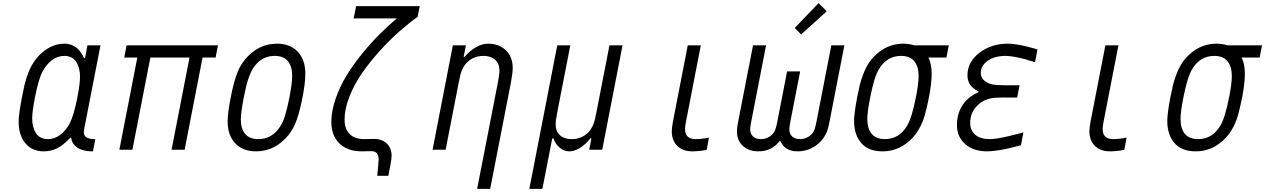

<svg xmlns="http://www.w3.org/2000/svg" viewBox="-20 -956 8078 1226"><path d="M515 -112Q515 -67.1 588.5 -67.1L573.6 10.4Q496.7 10.4 460.9 -23.4Q436.8 -45.6 434.9 -76.8H428.4Q386.7 -30.6 346.7 -10.1Q306.6 10.4 258.5 10.4Q185.5 10.4 142.3 -41Q99 -92.4 99 -180.3Q99 -224 119.8 -333.3Q129.6 -381.5 134.4 -404.3Q139.3 -427.1 150.1 -461.3Q160.8 -495.4 174.5 -522.8Q211.6 -595.7 269.5 -636.4Q327.5 -677.1 391.9 -677.1Q475.3 -677.1 516.3 -585.3H522.8L538.4 -666.7H621.7L518.2 -135.4Q515 -115.9 515 -112ZM490.9 -466.1Q490.9 -524.1 466.5 -561.5Q442.1 -599 390 -599Q346.4 -599 310.2 -570.6Q274.1 -542.3 252 -500Q225.9 -451.2 203.1 -333.3Q185.5 -242.8 185.5 -199.2Q185.5 -141.9 210.3 -104.8Q235 -67.7 286.5 -67.7Q330.1 -67.7 366.2 -96Q402.3 -124.3 424.5 -166.7Q451.2 -217.4 474 -333.3Q490.9 -420.6 490.9 -466.1Z M1273.4 -588.5 1158.9 0H1075.5L1190.1 -588.5H940.1L825.5 0H742.2L856.8 -588.5H773.4L788.4 -666.7H1371.7L1356.8 -588.5Z M1615.2 10.4Q1530.6 10.4 1482.1 -40.7Q1433.6 -91.8 1433.6 -181Q1433.6 -233.1 1453.1 -333.3Q1469.4 -417.3 1488.9 -474.3Q1508.5 -531.2 1541.7 -572.9Q1627 -677.1 1748.7 -677.1Q1832.7 -677.1 1881.2 -625.7Q1929.7 -574.2 1929.7 -485.7Q1929.7 -426.4 1911.5 -333.3Q1895.2 -250 1875.3 -192.7Q1855.5 -135.4 1822.3 -93.8Q1737 10.4 1615.2 10.4ZM1845.7 -471.4Q1845.7 -531.9 1818.4 -565.4Q1791 -599 1733.7 -599Q1656.2 -599 1606.8 -535.2Q1587.9 -511.1 1573.9 -474.9Q1559.9 -438.8 1553.1 -410.5Q1546.2 -382.2 1536.5 -333.3Q1517.6 -233.7 1517.6 -195.3Q1517.6 -134.8 1545.2 -101.2Q1572.9 -67.7 1630.2 -67.7Q1707.7 -67.7 1757.2 -131.5Q1783.9 -165.4 1798.8 -213.2Q1813.8 -261.1 1828.1 -333.3Q1845.7 -426.4 1845.7 -471.4Z M2180.3 -192.7Q2180.3 -132.8 2211.9 -100.6Q2243.5 -68.4 2304 -67.7Q2311.2 -67.7 2332.4 -68.4Q2353.5 -69 2365.9 -69Q2420.6 -69 2450.5 -39.1Q2480.5 -9.1 2480.5 39.1Q2480.5 57.3 2472.7 99.6L2459.6 166.7H2388.7L2395.2 99.6Q2397.8 73.6 2397.8 64.5Q2397.8 37.1 2387 23.1Q2376.3 9.1 2347.7 9.1Q2339.2 9.1 2319.3 9.8Q2299.5 10.4 2287.8 10.4Q2197.9 9.8 2146.8 -40.4Q2095.7 -90.5 2095.7 -177.1Q2095.7 -247.4 2123.4 -326.5Q2151 -405.6 2194 -475.6Q2237 -545.6 2294.3 -615.6Q2351.6 -685.5 2405.6 -739.3Q2459.6 -793 2514.3 -838.5H2238.3L2253.9 -916.7H2660.2L2646.5 -848.3Q2589.8 -807.9 2529.3 -754.6Q2468.8 -701.2 2405.6 -631.5Q2342.4 -561.8 2293 -490.9Q2243.5 -419.9 2211.9 -340.8Q2180.3 -261.7 2180.3 -192.7Z M3169.3 -505.2Q3169.3 -549.5 3141.6 -574.2Q3113.9 -599 3067.1 -599Q3005.9 -599 2963.5 -558.6Q2946.6 -542.3 2935.5 -520.2Q2924.5 -498 2920.2 -480.8Q2916 -463.5 2908.9 -427.7L2825.5 0H2742.2L2871.7 -666.7H2955.1L2940.8 -593.8H2947.3Q2979.2 -631.5 3018.9 -654.3Q3058.6 -677.1 3095.1 -677.1Q3167.3 -677.1 3210.6 -634.4Q3253.9 -591.8 3253.9 -521.5Q3253.9 -490.2 3242.2 -427.7L3110 250H3026.7L3158.9 -427.7Q3169.3 -481.1 3169.3 -505.2Z M3528 -161.5Q3528 -117.2 3555.7 -92.4Q3583.3 -67.7 3630.2 -67.7Q3691.4 -67.7 3733.7 -108.1Q3750.7 -124.3 3761.7 -146.5Q3772.8 -168.6 3777 -185.9Q3781.2 -203.1 3788.4 -238.9L3871.7 -666.7H3955.1L3825.5 0H3742.2L3756.5 -72.9H3750Q3720.7 -35.2 3684.6 -12.4Q3648.4 10.4 3615.2 10.4Q3582 10.4 3554.7 -12.4Q3527.3 -35.2 3513 -72.9H3506.5L3443.4 250H3360L3538.4 -666.7H3621.7L3538.4 -238.9Q3528 -185.5 3528 -161.5Z M4354.2 -132.2Q4354.2 -67.7 4421.9 -67.7Q4460.9 -67.7 4507.2 -77.5L4492.2 1.3Q4441.4 10.4 4400.4 10.4Q4339.8 10.4 4304.7 -24.4Q4269.5 -59.2 4269.5 -117.8Q4269.5 -138 4277.3 -181.6L4371.7 -666.7H4455.1L4360.7 -181.6Q4354.2 -147.8 4354.2 -132.2Z M5207 -936.2 5259.1 -884.1 5095.7 -736.3 5054.7 -777.3ZM5020.2 -130.9Q5020.2 -101.6 5038.1 -84.6Q5056 -67.7 5088.5 -67.7Q5119.1 -67.7 5143.9 -83.7Q5168.6 -99.6 5179.7 -125.7Q5185.5 -140 5192.1 -171.9L5288.4 -666.7H5371.7L5275.4 -171.9Q5268.9 -136.1 5257.2 -108.7Q5234.4 -56 5184.2 -22.8Q5134.1 10.4 5073.6 10.4Q4990.9 10.4 4964.2 -54.7H4957.7Q4906.2 10.4 4823.6 10.4Q4760.4 10.4 4723 -24.7Q4685.5 -59.9 4685.5 -117.2Q4685.5 -139.3 4692.1 -171.9L4788.4 -666.7H4871.7L4775.4 -171.9Q4770.2 -143.2 4770.2 -130.9Q4770.2 -101.6 4788.1 -84.6Q4806 -67.7 4838.5 -67.7Q4869.1 -67.7 4893.9 -83.7Q4918.6 -99.6 4929.7 -125.7Q4935.5 -140 4942.1 -171.9L5005.9 -500H5089.2L5025.4 -171.9Q5020.2 -143.2 5020.2 -130.9Z M5733.7 -599Q5642.6 -599 5591.8 -513.7Q5561.8 -464.2 5536.5 -333.3Q5518.2 -242.2 5518.2 -195.3Q5518.2 -135.4 5545.9 -101.6Q5573.6 -67.7 5630.2 -67.7Q5721.4 -67.7 5772.1 -153Q5802.7 -203.8 5828.1 -333.3Q5845.7 -421.2 5845.7 -471.4Q5845.7 -531.2 5818 -565.1Q5790.4 -599 5733.7 -599ZM5908.2 -588.5Q5929 -548.8 5929 -483.7Q5929 -425.8 5911.5 -333.3Q5897.1 -261.1 5883.5 -214.8Q5869.8 -168.6 5845.1 -127Q5809.2 -66.4 5749.3 -28Q5689.5 10.4 5615.2 10.4Q5525.4 10.4 5479.5 -42.6Q5433.6 -95.7 5433.6 -184.2Q5433.6 -229.8 5453.1 -333.3Q5462.9 -382.8 5469.4 -410.2Q5475.9 -437.5 5488.9 -474Q5502 -510.4 5518.9 -539.7Q5554.7 -600.3 5614.6 -638.7Q5674.5 -677.1 5748.7 -677.1Q5784.5 -677.1 5817.1 -666.7H6038.4L6023.4 -588.5Z M6226.6 -366.5 6227.9 -373Q6157.6 -404.9 6157.6 -474.6Q6157.6 -559.9 6233.4 -618.5Q6309.2 -677.1 6416 -677.1Q6482.4 -677.1 6604.8 -640.6L6589.2 -558.6Q6544.3 -572.3 6523.4 -578.5Q6502.6 -584.6 6465.8 -591.8Q6429 -599 6401 -599Q6330.7 -599 6286.8 -567.7Q6242.8 -536.5 6242.8 -490.9Q6242.8 -462.2 6263.3 -443Q6283.9 -423.8 6314.5 -417.3Q6343.1 -411.5 6399.7 -411.5H6490.2L6475.3 -333.3H6385.4Q6332 -333.3 6304 -327.5Q6250.7 -315.8 6212.9 -273.8Q6175.1 -231.8 6175.1 -171.2Q6175.1 -122.4 6208 -95.1Q6240.9 -67.7 6298.2 -67.7Q6310.5 -67.7 6324.2 -69Q6337.9 -70.3 6354.8 -73.2Q6371.7 -76.2 6383.8 -78.5Q6395.8 -80.7 6417.3 -85.9Q6438.8 -91.1 6448.2 -93.4Q6457.7 -95.7 6483.1 -102.2Q6508.5 -108.7 6515 -110.7L6499.3 -28.6Q6446 -15 6421.9 -9.1Q6397.8 -3.3 6356.1 3.6Q6314.5 10.4 6283.2 10.4Q6196 10.4 6143.2 -35.8Q6090.5 -82 6090.5 -157.6Q6090.5 -229.2 6125.3 -283.2Q6160.2 -337.2 6226.6 -366.5Z M7020.8 -132.2Q7020.8 -67.7 7088.5 -67.7Q7127.6 -67.7 7173.8 -77.5L7158.9 1.3Q7108.1 10.4 7067.1 10.4Q7006.5 10.4 6971.4 -24.4Q6936.2 -59.2 6936.2 -117.8Q6936.2 -138 6944 -181.6L7038.4 -666.7H7121.7L7027.3 -181.6Q7020.8 -147.8 7020.8 -132.2Z M7733.7 -599Q7642.6 -599 7591.8 -513.7Q7561.8 -464.2 7536.5 -333.3Q7518.2 -242.2 7518.2 -195.3Q7518.2 -135.4 7545.9 -101.6Q7573.6 -67.7 7630.2 -67.7Q7721.4 -67.7 7772.1 -153Q7802.7 -203.8 7828.1 -333.3Q7845.7 -421.2 7845.7 -471.4Q7845.7 -531.2 7818 -565.1Q7790.4 -599 7733.7 -599ZM7908.2 -588.5Q7929 -548.8 7929 -483.7Q7929 -425.8 7911.5 -333.3Q7897.1 -261.1 7883.5 -214.8Q7869.8 -168.6 7845.1 -127Q7809.2 -66.4 7749.3 -28Q7689.5 10.4 7615.2 10.4Q7525.4 10.4 7479.5 -42.6Q7433.6 -95.7 7433.6 -184.2Q7433.6 -229.8 7453.1 -333.3Q7462.9 -382.8 7469.4 -410.2Q7475.9 -437.5 7488.9 -474Q7502 -510.4 7518.9 -539.7Q7554.7 -600.3 7614.6 -638.7Q7674.5 -677.1 7748.7 -677.1Q7784.5 -677.1 7817.1 -666.7H8038.4L8023.4 -588.5Z"/></svg>

Font: Monoid
Style: Italic
Weight: 400
Width: 4
Italic angle: -11°
Monospace: yes
Version: Version 0.61